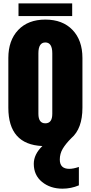

<svg xmlns="http://www.w3.org/2000/svg" viewBox="-20 -856 537 1135"><path d="M349.6 259.3Q277.3 259.3 228.5 219.5Q179.7 179.7 179.7 112.3Q179.7 56.6 230.5 7.3Q29.3 -1.5 29.3 -219.2V-513.2Q29.3 -617.2 87.6 -678.7Q146 -740.2 248 -740.2Q350.1 -740.2 408.7 -679Q467.3 -617.7 467.3 -513.2V-219.2Q467.3 -95.7 401.4 -39.1Q368.2 -5.9 350.8 23.4Q333.5 52.7 333.5 87.4Q333.5 142.1 389.6 142.1Q413.6 142.1 446.3 130.9V239.7Q399.9 259.3 349.6 259.3ZM289.1 -183.1V-541Q289.1 -605 248 -605Q207 -605 207 -541V-183.1Q207 -127 248 -127Q289.1 -127 289.1 -183.1ZM406.7 -761.2H89.4V-835.9H406.7Z"/></svg>

Font: Anton
Style: Regular
Weight: 400
Designer: Vernon Adams, Tural Alisoy
Foundry: Vernon Adams
Version: Version 2.300